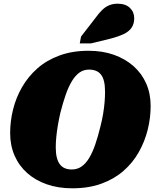

<svg xmlns="http://www.w3.org/2000/svg" viewBox="-20 -1003 858 1040"><path d="M371 17Q296 17 234 -4.5Q172 -26 127.5 -65.5Q83 -105 59 -160Q35 -215 35 -282Q35 -347 51 -411Q67 -475 100 -532Q133 -589 183 -633Q233 -677 302.5 -702.5Q372 -728 460 -728Q536 -728 597.5 -706Q659 -684 703.5 -644.5Q748 -605 772 -550.5Q796 -496 796 -429Q796 -364 780 -300Q764 -236 731.5 -178.5Q699 -121 648.5 -77Q598 -33 529 -8Q460 17 371 17ZM462 -626Q433 -626 410.5 -610Q388 -594 369.5 -563.5Q351 -533 336 -490Q321 -447 307 -392Q299 -357 293.5 -324.5Q288 -292 285 -261.5Q282 -231 282 -205Q282 -172 288 -149Q294 -126 305 -112Q316 -98 332 -91.5Q348 -85 369 -85Q398 -85 421 -100.5Q444 -116 462.5 -146.5Q481 -177 496 -220.5Q511 -264 524 -318Q533 -353 538.5 -386Q544 -419 546.5 -449Q549 -479 549 -506Q549 -539 543.5 -562Q538 -585 527 -599Q516 -613 499.5 -619.5Q483 -626 462 -626ZM498 -907Q516 -932 533.5 -949Q551 -966 571.5 -974.5Q592 -983 617 -983Q660 -983 683.5 -960.5Q707 -938 707 -904Q707 -875 693.5 -854Q680 -833 651 -819Q622 -805 576 -793L473 -768H412L419 -805Z"/></svg>

Font: Roboto Serif Black
Style: Italic
Weight: 900
Italic angle: -10°
Version: Version 1.008